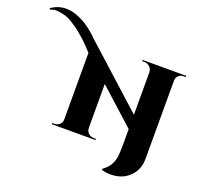

<svg xmlns="http://www.w3.org/2000/svg" viewBox="-472 -1065 1537 1470"><g transform="rotate(20 296.5 -330.5)"><path d="M-298 -829Q-242 -869 -177 -869Q-134 -869 -89.5 -852.5Q-45 -836 -12 -815Q51 -774 98 -725L587 -283V-629Q586 -655 568 -672.5Q550 -690 525 -690H506V-700H782H862V-690H844Q820 -690 803 -674Q786 -658 786 -635V4Q786 76 747 128Q685 208 574 208Q540 208 504 199L499 191Q528 168 541 153.5Q554 139 566.5 113.5Q579 88 583 52Q587 16 587 -42V-166L297 -428V-71Q297 -36 328 -18Q342 -10 358 -10H377V0H21V-10H40Q64 -10 81 -26Q98 -42 98 -65V-609Q36 -676 17 -692Q-2 -708 -26 -729.5Q-50 -751 -68.5 -762.5Q-87 -774 -111 -790Q-145 -812 -182.5 -821Q-220 -830 -243 -830Q-266 -830 -293 -820Z"/></g></svg>

Font: Cinzel Decorative Black
Style: Regular
Weight: 900
Designer: Natanael Gama
Version: Version 1.002;PS 001.002;hotconv 1.0.56;makeotf.lib2.0.21325